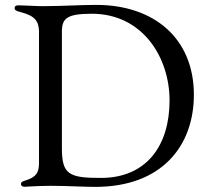

<svg xmlns="http://www.w3.org/2000/svg" viewBox="-20 -752 841 777"><path d="M365.4 4.3C635.3 4.3 764.6 -161.9 764.6 -368.6C764.6 -596.2 604 -732.2 369.3 -732.2C308.9 -732.2 229 -727.3 170.1 -727.3H137.8C98 -728.3 74.2 -730.5 54 -730.5C44.4 -730.5 39.1 -726.6 39.1 -719.8C39.1 -711.6 44 -707.7 62.9 -703.1C122.5 -687.9 135.7 -666.2 137.8 -627.8V-128.2V-118.6V-89.8C136.7 -55.4 129.6 -35.9 82 -21.3C70.7 -17.8 65 -15.3 65 -7.1C65 -1.4 68.9 3.9 78.8 3.9C90.9 3.9 121.1 0.4 183.9 0H189.3C246.1 0 322.4 4.3 365.4 4.3ZM230.5 -153.1V-622.9C230.5 -677.2 249.3 -696 349.8 -696.4C555.8 -697.4 666.5 -521 666.2 -344.5C665.8 -161.9 572.4 -33.4 391.7 -32C257.1 -31.2 230.5 -46.9 230.5 -153.1Z"/></svg>

Font: Margiela Serif Text
Style: Regular
Weight: 400
Designer: Andreas Faust, Stefan Endress
Version: Version 1.002;FEAKit 1.0